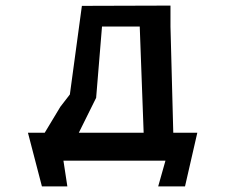

<svg xmlns="http://www.w3.org/2000/svg" viewBox="-20 -574 806 687"><path d="M590 -479 600 -99H686L642 93H546L572 1H207L221 93H130L80 -99H140L196 -192L230 -236L273 -553L590 -554ZM262 -99H494L480 -479H345L324 -224Z"/></svg>

Font: OpenDyslexic
Style: Regular
Weight: 400
Designer: Abbie Gonzalez
Version: Version 0.920;hotconv 1.0.109;makeotfexe 2.5.65596